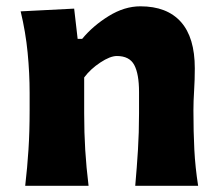

<svg xmlns="http://www.w3.org/2000/svg" viewBox="-20 -597 705 617"><path d="M61 0Q67.9 -59.6 71.5 -116.2Q75.2 -172.9 75.2 -242.2V-298.3Q75.2 -362.3 68.8 -427.7Q62.5 -493.2 46.4 -560.5L218.3 -569.3L229.5 -472.2H244.1Q278.8 -514.2 329.3 -545.4Q379.9 -576.7 431.2 -576.7Q516.6 -576.7 561.3 -526.6Q606 -476.6 606 -377.4Q606 -340.8 603.8 -306.2Q601.6 -271.5 601.6 -242.2Q601.6 -172.9 604.5 -116.2Q607.4 -59.6 616.7 0H414.6Q419.9 -59.6 423.3 -115Q426.8 -170.4 426.8 -232.9V-301.3Q426.8 -359.4 411.4 -388.2Q396 -417 355.5 -417Q334 -417 302.5 -396.2Q271 -375.5 250.5 -348.1V-232.9Q250.5 -170.4 253.9 -115Q257.3 -59.6 264.6 0Z"/></svg>

Font: Pinar-DS1-FD Bold
Style: Regular
Weight: 700
Designer: Amin Abedi
Version: Version 2.000